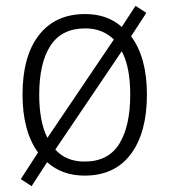

<svg xmlns="http://www.w3.org/2000/svg" viewBox="-20 -590 576 656"><path d="M482 -267Q482 -137 427 -63.5Q372 10 269 10Q192 10 141 -36L88 46L51 22L110 -69Q57 -142 57 -267Q57 -398 113 -470Q169 -542 271 -542Q347 -542 396 -498L443 -570L480 -546L428 -466Q482 -393 482 -267ZM114 -267Q114 -174 142 -119L369 -455Q351 -473 326.5 -483Q302 -493 271 -493Q191 -493 152.5 -434Q114 -375 114 -267ZM425 -267Q425 -312 418 -349.5Q411 -387 396 -415L169 -79Q206 -38 269 -38Q350 -38 387.5 -98.5Q425 -159 425 -267Z"/></svg>

Font: Noto Sans Georgian SemiCondensed Light
Style: Regular
Weight: 300
Width: 4
Designer: Monotype Design Team, Akaki Razmadze
Foundry: Google LLC
Version: Version 2.005; ttfautohint (v1.8.4.7-5d5b)